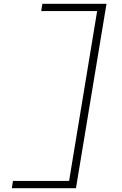

<svg xmlns="http://www.w3.org/2000/svg" viewBox="-20 -843 640 1006"><path d="M42 143 48 105H342L489 -785H196L202 -823H538L378 143Z"/></svg>

Font: Iosevka Slab XLtEx
Style: Italic
Weight: 200
Width: 7
Italic angle: -9°
Monospace: yes
Designer: Belleve Invis
Foundry: Belleve Invis
Version: Version 11.1.0; ttfautohint (v1.8.3)